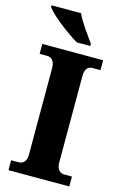

<svg xmlns="http://www.w3.org/2000/svg" viewBox="-138 -990 666 1049"><g transform="rotate(15 194.5 -465.5)"><path d="M203 -771H279V-784C252 -822 203 -886 184 -931H17V-921C40 -886 141 -807 203 -771ZM23 0H367V-56H323C300 -56 280 -73 280 -111V-600C280 -643 297 -658 323 -658H367V-714H23V-658H66C87 -658 109 -643 109 -600V-109C109 -71 87 -56 66 -56H23Z"/></g></svg>

Font: Noto Serif Sinhala SemiCondensed ExtraBold
Style: Regular
Weight: 800
Width: 4
Designer: Jelle Bosma - Monotype Design Team
Foundry: Monotype Imaging Inc.
Version: Version 2.007